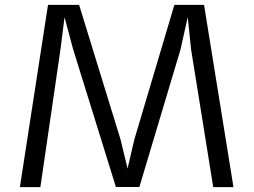

<svg xmlns="http://www.w3.org/2000/svg" viewBox="-20 -767 1041 787"><path d="M176.8 -747.1H304.2L474.1 -195.3L502.9 -76.2L530.8 -195.8L694.8 -747.1H816.4L937 0H854L763.2 -564.5L749.5 -696.3L719.7 -563.5L551.3 -0.5H455.1L279.3 -566.4L244.6 -696.3L228 -565.4L145.5 0H61.5Z"/></svg>

Font: Armata
Style: Regular
Weight: 400
Designer: Viktoriya Grabowska
Foundry: Viktoriya Grabowska
Version: Version 1.002